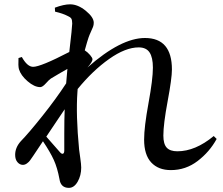

<svg xmlns="http://www.w3.org/2000/svg" viewBox="-20 -822 1040 897"><path d="M280.3 -119.1Q280.3 -128.9 280.3 -197.3Q280.3 -265.6 282.2 -311.5Q272.5 -297.9 242.7 -252.9Q212.9 -208 196.3 -183.6Q241.2 -131.8 260.7 -110.4Q268.6 -101.6 274.4 -104Q280.3 -106.4 280.3 -119.1ZM978.5 -186.5 992.2 -172.9Q959 -112.3 903.3 -69.8Q847.7 -27.3 778.3 -27.3Q719.7 -27.3 686.5 -63Q653.3 -98.6 653.3 -169.9Q653.3 -228.5 673.8 -340.3Q694.3 -452.1 694.3 -505.9Q694.3 -553.7 678.7 -577.1Q663.1 -600.6 627.9 -600.6Q566.4 -600.6 489.7 -546.4Q413.1 -492.2 342.8 -406.2L341.8 -392.6Q334 -285.2 349.6 -123Q350.6 -114.3 355 -84Q359.4 -53.7 359.4 -39.1Q359.4 -2 342.8 26.9Q326.2 55.7 301.8 55.7Q263.7 55.7 257.8 14.6Q248 -38.1 231.4 -74.7Q214.8 -111.3 180.7 -162.1L135.7 -94.7Q125 -79.1 120.1 -72.3Q115.2 -65.4 106 -58.6Q96.7 -51.8 86.9 -51.8Q72.3 -51.8 61.5 -64.5Q50.8 -77.1 50.8 -98.6Q50.8 -132.8 77.1 -162.1Q114.3 -200.2 177.7 -279.8Q241.2 -359.4 289.1 -432.6L294.9 -500Q266.6 -484.4 217.8 -455.1Q210 -450.2 194.3 -432.6Q178.7 -415 168 -415Q140.6 -415 108.9 -442.4Q77.1 -469.7 68.4 -499Q64.5 -514.6 66.4 -550.8L82 -555.7Q107.4 -509.8 134.8 -509.8Q169.9 -509.8 303.7 -579.1Q317.4 -696.3 317.4 -711.9Q317.4 -728.5 313 -735.4Q308.6 -742.2 294.9 -748Q274.4 -758.8 237.3 -767.6L236.3 -786.1Q278.3 -801.8 307.6 -801.8Q343.8 -801.8 380.9 -771.5Q418 -741.2 418 -715.8Q418 -705.1 414.6 -696.3Q411.1 -687.5 404.8 -673.8Q398.4 -660.2 393.6 -646.5Q388.7 -632.8 376 -586.9Q389.6 -578.1 400.9 -564.9Q412.1 -551.8 412.1 -544.9Q412.1 -533.2 388.7 -506.8Q544.9 -644.5 657.2 -644.5Q783.2 -644.5 783.2 -497.1Q783.2 -456.1 763.2 -349.1Q743.2 -242.2 743.2 -188.5Q743.2 -149.4 758.8 -132.3Q774.4 -115.2 808.6 -115.2Q892.6 -115.2 978.5 -186.5Z"/></svg>

Font: GenYoMin TW TTF SemiBold
Style: Regular
Weight: 600
Version: Version 1.300